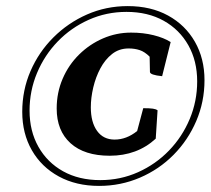

<svg xmlns="http://www.w3.org/2000/svg" viewBox="-20 -750 691 630"><path d="M305 -140Q230 -140 173 -171Q116 -202 84.5 -257Q53 -312 53 -383Q53 -454 80 -516.5Q107 -579 155 -627Q203 -675 265.5 -702.5Q328 -730 399 -730Q475 -730 531.5 -699Q588 -668 619.5 -613Q651 -558 651 -487Q651 -416 624 -353Q597 -290 549.5 -242Q502 -194 439 -167Q376 -140 305 -140ZM309 -159Q375 -159 433 -185Q491 -211 534.5 -256Q578 -301 602.5 -359.5Q627 -418 627 -483Q627 -550 598 -601.5Q569 -653 517 -682Q465 -711 395 -711Q329 -711 271 -685Q213 -659 169.5 -614Q126 -569 101.5 -510.5Q77 -452 77 -387Q77 -320 106 -268.5Q135 -217 187 -188Q239 -159 309 -159ZM340 -239Q257 -239 211.5 -280Q166 -321 166 -394Q166 -446 185.5 -491.5Q205 -537 239.5 -571Q274 -605 318 -624Q362 -643 410 -643Q450 -643 484 -634.5Q518 -626 540 -612L512 -500Q472 -504 472 -514L471 -564Q455 -580 438.5 -585.5Q422 -591 402 -591Q371 -591 348 -573Q325 -555 309.5 -526Q294 -497 286 -463Q278 -429 278 -398Q278 -349 298.5 -320.5Q319 -292 356 -292Q395 -292 430 -320L450 -395Q471 -395 481.5 -393.5Q492 -392 497 -388L491 -295Q430 -239 340 -239Z"/></svg>

Font: Petrona Black
Style: Italic
Weight: 900
Italic angle: -9°
Designer: Ringo R. Seeber
Foundry: Ringo R. Seeber
Version: Version 2.001; ttfautohint (v1.8.3)